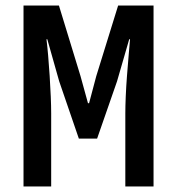

<svg xmlns="http://www.w3.org/2000/svg" viewBox="-20 -674 640 694"><path d="M65 0V-654H193L271 -399L298 -301H302L328 -399L407 -654H535V0H433V-264Q433 -290 434.5 -325.5Q436 -361 439 -400Q442 -439 445 -473.5Q448 -508 450 -532H447L403 -380L331 -173H265L194 -380L151 -532H148Q151 -508 154 -473.5Q157 -439 159.5 -400Q162 -361 163.5 -325.5Q165 -290 165 -264V0Z"/></svg>

Font: Source Code Pro SemiBold
Style: Regular
Weight: 600
Monospace: yes
Designer: Paul D. Hunt, Teo Tuominen
Foundry: Adobe Systems Incorporated
Version: Version 1.018;hotconv 1.0.116;makeotfexe 2.5.65601